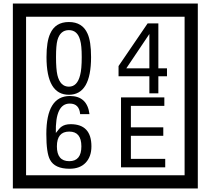

<svg xmlns="http://www.w3.org/2000/svg" viewBox="-20 -980 1195 1090"><path d="M1103 90H53V-960H1103ZM1028 15V-885H128V15ZM497 -656Q497 -442 371 -442Q244 -442 244 -656Q244 -744 265 -789Q294 -855 371 -855Q448 -855 477 -789Q497 -745 497 -656ZM444 -656Q444 -723 435 -752Q420 -809 371 -809Q322 -809 306 -752Q298 -723 298 -656Q298 -587 306 -553Q322 -488 371 -488Q419 -488 435 -554Q444 -587 444 -656ZM928 -547H879V-450H828V-547H653V-605L818 -847H879V-592H928ZM828 -592V-787L697 -592ZM499 -149Q499 -91 466.5 -56.5Q434 -22 375 -22Q291 -22 264 -73Q243 -111 243 -219Q243 -435 377 -435Q475 -435 488 -332H435Q430 -392 376 -392Q293 -392 297 -225Q318 -253 328 -260Q348 -275 381 -275Q499 -275 499 -149ZM442 -149Q442 -233 373 -233Q303 -233 303 -149Q303 -65 373 -65Q442 -65 442 -149ZM918 -30H667V-427H913V-379H723V-257H907V-209H723V-78H918Z"/></svg>

Font: Unicode BMP Fallback SIL
Style: Regular
Weight: 400
Foundry: NRSI, SIL International
Version: Version 5.1 Based on Unicode 5.1